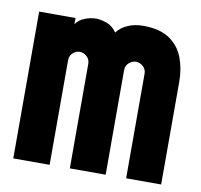

<svg xmlns="http://www.w3.org/2000/svg" viewBox="-67 -631 734 702"><g transform="rotate(10 300.0 -280.0)"><path d="M26 0V-545H161V-522Q172 -539 194 -547.5Q216 -556 236 -556Q252 -556 274.5 -548.5Q297 -541 313 -518Q328 -538 353.5 -549Q379 -560 410 -560Q472 -560 508 -535.5Q544 -511 559.5 -470.5Q575 -430 575 -381V0H445V-388Q445 -405 433 -415.5Q421 -426 407 -426Q393 -426 381 -415.5Q369 -405 369 -388V0H236V-388Q236 -405 224 -415.5Q212 -426 198 -426Q184 -426 172.5 -415.5Q161 -405 161 -388V0Z"/></g></svg>

Font: Tiny ExtraBold
Style: Regular
Weight: 800
Designer: Philipp Nurullin, Konstantin Bulenkov
Foundry: JetBrains
Version: Version 2.251; ttfautohint (v1.8.4.7-5d5b)